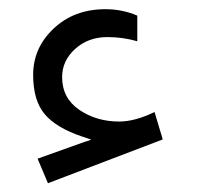

<svg xmlns="http://www.w3.org/2000/svg" viewBox="-20 -409 434 424"><path d="M212.9 -388.7Q250 -388.7 283.2 -374.5V-317.9Q251 -327.1 217.3 -327.1Q174.8 -327.1 146 -301Q117.2 -274.9 117.2 -238.8Q117.2 -192.4 155 -166.5Q192.9 -140.6 243.2 -140.6Q277.8 -140.6 321.3 -161.6L339.4 -101.1L85.9 -4.4L63 -58.6L161.6 -93.8L181.6 -100.6L161.6 -107.4Q104.5 -126.5 78.9 -156.7Q53.2 -187 53.2 -243.7Q53.2 -303.2 98.4 -345.9Q143.6 -388.7 212.9 -388.7Z"/></svg>

Font: Shabnam Light WOL
Style: Light-WOL
Weight: 300
Foundry: DejaVu fonts team - Redesigned by Saber Rastikerdar - Based on Vazir font
Version: Version 5.0.0